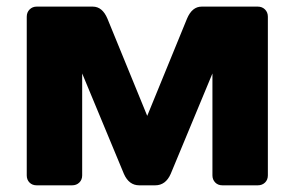

<svg xmlns="http://www.w3.org/2000/svg" viewBox="-20 -555 882 575"><path d="M60.1 -29.8V-504.9Q60.1 -518.1 68.6 -526.6Q77.1 -535.2 89.8 -535.2H257.8Q286.6 -535.2 301.8 -499L420.9 -208L540 -499Q555.2 -535.2 584 -535.2H752Q765.1 -535.2 773.7 -526.6Q782.2 -518.1 782.2 -504.9V-29.8Q782.2 -16.6 773.7 -8.3Q765.1 0 752 0H646Q632.8 0 624.5 -8.5Q616.2 -17.1 616.2 -29.8V-335L491.2 -34.2Q476.1 0 444.8 0H397Q366.2 0 351.1 -34.2L226.1 -335V-29.8Q226.1 -16.6 217.5 -8.3Q209 0 195.8 0H89.8Q76.7 0 68.4 -8.3Q60.1 -16.6 60.1 -29.8Z"/></svg>

Font: Days One
Style: Regular
Weight: 400
Designer: Alexander Kalachev, Alexey Maslov, Jovanny Lemonad
Foundry: Alexander Kalachev, Alexey Maslov, Jovanny Lemonad
Version: Version 1.002